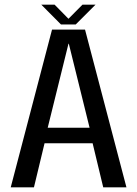

<svg xmlns="http://www.w3.org/2000/svg" viewBox="-20 -803 588 823"><path d="M26 0H125.5L171 -189H377L422.5 0H522L344.5 -676H203ZM184.5 -255.5 273.5 -615.5H275L364 -255.5ZM241.5 -698H304.5L389.5 -783H333.5L273.5 -722.5L214 -783H157Z"/></svg>

Font: Anybody SemiCondensed
Style: Regular
Weight: 400
Width: 4
Version: Version 1.113;gftools[0.9.25]